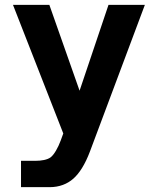

<svg xmlns="http://www.w3.org/2000/svg" viewBox="-20 -567 642 794"><path d="M66.9 207H185.1C225.6 207 258.3 193.8 283.2 171.9C308.1 149.9 331.5 113.8 352.1 59.1L579.1 -546.9H428.7L309.1 -191.9L184.1 -546.9H33.7L241.7 -15.1L231 14.2C220.2 43.5 204.1 72.3 189.5 83.5C175.8 93.8 151.9 98.1 125 98.1H66.9Z"/></svg>

Font: Hack
Style: Bold
Weight: 700
Monospace: yes
Designer: Christopher Simpkins
Foundry: Christopher Simpkins
Version: Version 2.010